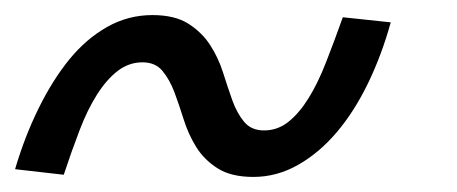

<svg xmlns="http://www.w3.org/2000/svg" viewBox="-43 -356 609 256"><path d="M309.1 -182.1Q327.1 -182.1 341.6 -193.6Q356 -205.1 368.4 -225.1Q380.9 -245.1 391.8 -273.2Q402.8 -301.3 414.1 -333L478 -326.2Q465.8 -282.2 447.5 -244.6Q429.2 -207 406 -179.7Q382.8 -152.3 354.5 -136.2Q326.2 -120.1 294.9 -120.1Q265.1 -120.1 247.1 -131.6Q229 -143.1 218.5 -160.2Q208 -177.2 201.9 -196.8Q195.8 -216.3 189.5 -233.2Q183.1 -250 173.6 -261.5Q164.1 -272.9 147 -272.9Q128.9 -272.9 114 -261.5Q99.1 -250 86.4 -230Q73.7 -210 63.2 -182.6Q52.7 -155.3 42 -123L-22.9 -130.4Q-10.3 -173.3 8.3 -211.2Q26.9 -249 49.3 -276.6Q71.8 -304.2 99.9 -320.1Q127.9 -335.9 160.2 -335.9Q189.9 -335.9 208 -324.5Q226.1 -313 237.1 -296.1Q248 -279.3 254.4 -259.3Q260.7 -239.3 266.8 -222.2Q272.9 -205.1 282.5 -193.6Q292 -182.1 309.1 -182.1Z"/></svg>

Font: Anonymous Pro
Style: Italic
Weight: 400
Italic angle: -12°
Monospace: yes
Designer: Mark Simonson
Version: Version 1.003